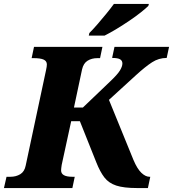

<svg xmlns="http://www.w3.org/2000/svg" viewBox="-54 -951 875 971"><path d="M-34 0 -21 -57H-1Q27 -57 48.5 -70Q70 -83 76 -114L179 -597Q183 -615 183 -625Q183 -642 167 -649.5Q151 -657 115 -657H106L118 -714H464L452 -657H439Q410 -657 389 -644Q368 -631 361 -600L320 -407H365L503 -539Q540 -574 552.5 -594.5Q565 -615 565 -630Q565 -644 553.5 -651Q542 -658 513 -658L525 -714H801L789 -658Q749 -658 715 -636Q681 -614 635 -572L497 -446L621 -142Q640 -97 661 -77Q682 -57 702 -57H706L694 0H639Q572 0 534 -12.5Q496 -25 474 -53.5Q452 -82 433 -130L350 -338H306L258 -117Q255 -98 255 -89Q255 -57 312 -57H324L312 0ZM395 -771 398 -784Q417 -803 439.5 -829Q462 -855 484 -882Q506 -909 522 -931H699L696 -921Q684 -909 659 -889Q634 -869 601.5 -847Q569 -825 536 -805Q503 -785 475 -771Z"/></svg>

Font: Noto Serif ExtraBold
Style: Italic
Weight: 800
Italic angle: -12°
Designer: Monotype Design Team
Foundry: Monotype Imaging Inc.
Version: Version 2.013